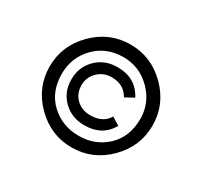

<svg xmlns="http://www.w3.org/2000/svg" viewBox="-97 -929 712 676"><g transform="rotate(30 259.0 -591.0)"><path d="M332 -550 364 -530Q331 -472 259 -472Q207 -472 173 -505.5Q139 -539 139 -589.5Q139 -640 173 -674Q207 -708 259 -708Q334 -708 366 -646L331 -627Q309 -667 259 -667Q226 -667 203 -644.5Q180 -622 180 -590Q180 -556 202.5 -534.5Q225 -513 259 -513Q311 -513 332 -550ZM112 -444Q50 -506 50 -591Q50 -676 112 -738Q174 -800 259 -800Q344 -800 406 -738Q468 -676 468 -591Q468 -506 406 -444Q344 -382 259 -382Q174 -382 112 -444ZM100 -590Q100 -517 146.5 -473.5Q193 -430 260 -430Q327 -430 373 -473.5Q419 -517 419 -590Q419 -655 372 -702Q325 -749 260 -749Q190 -749 145 -702.5Q100 -656 100 -590Z"/></g></svg>

Font: Edgecutting Lite Sharp
Style: Medium
Weight: 500
Designer: RandomMaerks (Nguyen Gia Bao)
Version: Version 1.0